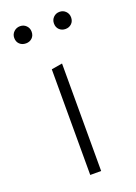

<svg xmlns="http://www.w3.org/2000/svg" viewBox="-119 -644 491 695"><g transform="rotate(-20 126.0 -296.5)"><path d="M50 -527Q35 -527 25.5 -536Q16 -545 16 -560Q16 -574 26 -583.5Q36 -593 50 -593Q64 -593 73.5 -583.5Q83 -574 83 -560Q83 -545 73.5 -536Q64 -527 50 -527ZM169 -560Q169 -574 178.5 -583.5Q188 -593 202 -593Q216 -593 225.5 -583.5Q235 -574 235 -560Q235 -545 225.5 -536Q216 -527 202 -527Q188 -527 178.5 -536Q169 -545 169 -560ZM105 0V-407L147 -414V0Z"/></g></svg>

Font: EauTestInfant Light
Style: Regular
Weight: 300
Designer: Christian Thalmann (Catharsis Fonts)
Version: Version 0.001;PS 000.001;hotconv 1.0.88;makeotf.lib2.5.64775